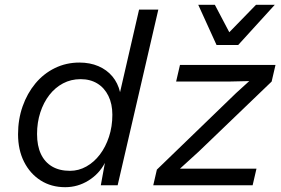

<svg xmlns="http://www.w3.org/2000/svg" viewBox="-20 -770 1169 798"><path d="M251 8Q193 8 149 -20Q105 -48 80 -97.5Q55 -147 55 -212Q55 -274 74 -328Q93 -382 127 -423Q161 -464 208 -487Q255 -510 310 -510Q354 -510 389 -495Q424 -480 447 -452.5Q470 -425 479 -387L558 -730H638L469 0H399L416 -93Q392 -47 347.5 -19.5Q303 8 251 8ZM271 -60Q307 -60 339 -78Q371 -96 395 -127.5Q419 -159 433 -201.5Q447 -244 447 -293Q447 -338 430.5 -371.5Q414 -405 384.5 -423Q355 -441 315 -441Q275 -441 242 -423.5Q209 -406 185 -375Q161 -344 147.5 -302.5Q134 -261 134 -213Q134 -164 150 -130Q166 -96 196.5 -78Q227 -60 271 -60ZM617 0 632 -65 961 -383 1016 -433 928 -431H712L728 -500H1125L1109 -431L806 -140L728 -69H836H1046L1030 0ZM880 -583 804 -750H873L933 -636L1044 -750H1122L970 -583Z"/></svg>

Font: Work Sans
Style: Italic
Weight: 400
Italic angle: -13°
Designer: Wei Huang
Foundry: Wei Huang
Version: Version 2.012